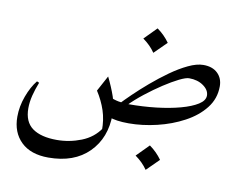

<svg xmlns="http://www.w3.org/2000/svg" viewBox="-65 -449 899 722"><g transform="rotate(10 384.5 -88.0)"><path d="M425.3 -63.5 436.5 7.3Q385.7 7.3 359.9 -3.9L350.1 -78.6Q379.9 -63.5 425.3 -63.5ZM329.6 -152.8Q348.1 -115.2 359.4 -82.3Q370.6 -49.3 370.6 -15.6Q370.6 74.7 314.7 130.6Q258.8 186.5 160.6 186.5Q93.3 186.5 56.4 150.9Q19.5 115.2 19.5 55.2Q19.5 16.1 33.9 -23.2Q48.3 -62.5 69.3 -88.4L78.1 -84.5Q67.4 -57.6 61 -32.2Q54.7 -6.8 54.7 16.6Q54.7 68.8 87.4 92.3Q120.1 115.7 180.2 115.7Q228.5 115.7 273.7 97.9Q318.8 80.1 344.2 42L341.8 51.8Q342.3 10.7 330.6 -24.7Q318.8 -60.1 297.4 -93.3ZM675.3 -257.8Q710 -257.8 729.7 -238.8Q749.5 -219.7 749.5 -189Q749.5 -142.1 720.9 -105.7Q692.4 -69.3 645.5 -44.2Q598.6 -19 543.5 -5.9Q488.3 7.3 435.5 7.3L424.3 -63.5Q477.5 -63.5 528.3 -69.3Q579.1 -75.2 619.6 -86.2Q660.2 -97.2 684.1 -112.3Q708 -127.4 708 -146.5Q708 -167.5 685.8 -183.3Q663.6 -199.2 630.9 -199.2Q618.7 -199.2 593.5 -186.8Q568.4 -174.3 536.6 -153.6Q504.9 -132.8 472.9 -107.7Q440.9 -82.5 416 -57.1L388.2 -59.1Q402.8 -74.7 428.2 -99.4Q453.6 -124 485.6 -151.4Q517.6 -178.7 551.5 -202.9Q585.4 -227.1 617.7 -242.4Q649.9 -257.8 675.3 -257.8ZM481.4 -363.3Q509.3 -343.3 528.3 -316.4L481.4 -270Q463.9 -295.9 435.1 -316.4ZM529.3 75.2Q557.1 95.2 576.2 122.1L529.3 168.5Q511.7 142.6 482.9 122.1Z"/></g></svg>

Font: Lateef Light
Style: Regular
Weight: 300
Designer: SIL International
Foundry: SIL International
Version: Version 4.200